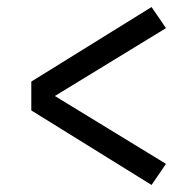

<svg xmlns="http://www.w3.org/2000/svg" viewBox="-20 -613 540 546"><path d="M411 -87 240 -193 69 -299V-381L411 -593L452 -533L136 -340L452 -147Z"/></svg>

Font: Iosevka Curly Slab
Style: Regular
Weight: 400
Monospace: yes
Designer: Belleve Invis
Foundry: Belleve Invis
Version: Version 22.1.2; ttfautohint (v1.8.4)